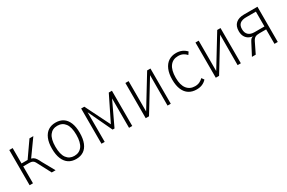

<svg xmlns="http://www.w3.org/2000/svg" viewBox="91 -1407 3475 2323"><g transform="rotate(-30 1828.0 -246.0)"><path d="M94 0V-492H141V-277H226L376 -492H430L264 -260L254 -273Q283 -269 300 -258Q317 -247 331 -226.5Q345 -206 362 -170L457 0H403L320 -158Q307 -183 297.5 -200Q288 -217 272 -226.5Q256 -236 225 -236H141V0Z M744 8Q683 8 640 -20Q597 -48 573 -105Q549 -162 549 -247Q549 -331 573 -387.5Q597 -444 640 -472Q683 -500 743 -500Q804 -500 847 -472Q890 -444 913.5 -387.5Q937 -331 937 -247Q937 -162 913.5 -105Q890 -48 847 -20Q804 8 744 8ZM742 -36Q812 -36 850.5 -88Q889 -140 889 -247Q889 -353 850.5 -404.5Q812 -456 743 -456Q674 -456 635.5 -404.5Q597 -353 597 -247Q597 -140 635.5 -88Q674 -36 742 -36Z M1098 0V-492H1142L1314 -147L1484 -492H1528V0H1483V-415H1485L1327 -81H1300L1142 -416H1143V0Z M1716 0V-492H1761V-63H1758L2020 -492H2066V0H2021L2022 -430H2025L1762 0Z M2426 8Q2364 8 2319.5 -20Q2275 -48 2251 -104Q2227 -160 2227 -243Q2227 -325 2251.5 -383Q2276 -441 2320.5 -470.5Q2365 -500 2426 -500Q2471 -500 2506.5 -484.5Q2542 -469 2569 -440L2545 -404Q2525 -428 2496 -442Q2467 -456 2430 -456Q2356 -456 2315.5 -401.5Q2275 -347 2275 -241Q2275 -139 2316 -87.5Q2357 -36 2428 -36Q2466 -36 2494 -50Q2522 -64 2541 -84L2565 -50Q2540 -22 2506 -7Q2472 8 2426 8Z M2695 0V-492H2740V-63H2737L2999 -492H3045V0H3000L3001 -430H3004L2741 0Z M3200 0 3284 -161Q3297 -187 3310.5 -198Q3324 -209 3346 -209H3351L3348 -208Q3313 -209 3282.5 -225Q3252 -241 3234.5 -272Q3217 -303 3217 -349Q3217 -419 3257.5 -455.5Q3298 -492 3373 -492H3561V0H3515V-202H3421Q3384 -202 3363 -191Q3342 -180 3325 -147L3253 0ZM3378 -243H3515V-450H3378Q3322 -450 3292.5 -426Q3263 -402 3263 -350Q3263 -298 3292.5 -270.5Q3322 -243 3378 -243Z"/></g></svg>

Font: Nunito Sans 7pt Condensed ExtraLight
Style: Regular
Weight: 250
Width: 3
Designer: Vernon Adams
Foundry: Vernon Adams
Version: Version 3.101;gftools[0.9.27]